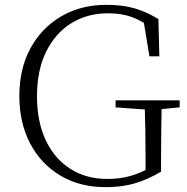

<svg xmlns="http://www.w3.org/2000/svg" viewBox="-20 -759 774 794"><path d="M417 15Q310 15 229.5 -33Q149 -81 104.5 -166Q60 -251 60 -362Q60 -474 105.5 -558.5Q151 -643 232.5 -691Q314 -739 420 -739Q488 -739 538.5 -724Q589 -709 635 -680L639 -526H598L571 -689L614 -672V-636Q570 -672 527 -688Q484 -704 427 -704Q340 -704 274 -662.5Q208 -621 170.5 -544.5Q133 -468 133 -361Q133 -256 169 -179.5Q205 -103 270.5 -61Q336 -19 424 -19Q476 -19 520 -31.5Q564 -44 610 -71L582 -43V-101Q582 -163 581 -223Q580 -283 578 -344H649Q648 -289 647 -230.5Q646 -172 646 -101V-49Q588 -15 535 0Q482 15 417 15ZM458 -315V-344H723V-315L619 -305H598Z"/></svg>

Font: Noto Serif HK
Style: Regular
Weight: 200
Designer: Ryoko NISHIZUKA 西塚涼子 (kana & ideographs); Frank Grießhammer (Latin, Greek & Cyrillic); Wenlong ZHANG 张文龙 (bopomofo); San
Foundry: Adobe
Version: Version 2.001;hotconv 1.1.0;makeotfexe 2.6.0